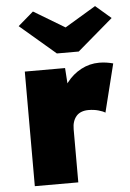

<svg xmlns="http://www.w3.org/2000/svg" viewBox="-56 -852 606 893"><g transform="rotate(-5 247.0 -405.0)"><path d="M70 0V-535H258L270 -357L225 -385Q238 -431 266 -467.5Q294 -504 333.5 -525Q373 -546 418 -546Q436 -546 452 -543.5Q468 -541 483 -537L427 -312Q417 -319 395.5 -325Q374 -331 349 -331Q331 -331 316.5 -325.5Q302 -320 292.5 -309Q283 -298 278 -283Q273 -268 273 -248V0ZM226 -606 60 -748 132 -810 292 -714H262L422 -810L494 -748L328 -606Z"/></g></svg>

Font: Lexend Deca Black
Style: Regular
Weight: 900
Designer: Bonnie Shaver-Troup, Thomas Jockin
Foundry: Lexend
Version: Version 1.007